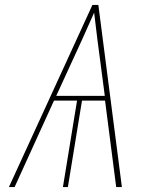

<svg xmlns="http://www.w3.org/2000/svg" viewBox="-20 -755 640 775"><path d="M16 0 353 -735H377L472 0H449L404 -349H311L254 0H234L291 -349H198L39 0ZM207 -368H403L387 -490Q380 -543 373 -596.5Q366 -650 360 -704Q336 -650 312 -596.5Q288 -543 263 -490Z"/></svg>

Font: Iosevka Thin Extended
Style: Italic
Weight: 100
Width: 7
Italic angle: -9°
Monospace: yes
Designer: Belleve Invis
Foundry: Belleve Invis
Version: Version 32.5.0; ttfautohint (v1.8.4)